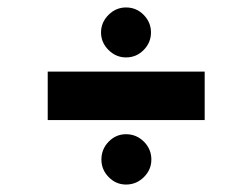

<svg xmlns="http://www.w3.org/2000/svg" viewBox="-20 -555 677 515"><path d="M108 -363H529V-233H108ZM318 -535Q346 -535 365.5 -515Q385 -495 385 -468Q385 -441 365.5 -421Q346 -401 318 -401Q291 -401 271 -421Q251 -441 251 -468Q251 -495 271 -515Q291 -535 318 -535ZM318 -195Q346 -195 366 -175Q386 -155 386 -127Q386 -100 366 -80Q346 -60 318 -60Q291 -60 271.5 -80Q252 -100 252 -127Q252 -155 271.5 -175Q291 -195 318 -195Z"/></svg>

Font: Oak Sans ExtraBold
Style: Regular
Weight: 800
Designer: Erik Kennedy, Walven
Foundry: Erik Kennedy, Walven
Version: Version 1.000